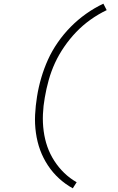

<svg xmlns="http://www.w3.org/2000/svg" viewBox="-20 -861 640 1042"><path d="M375 161Q335 139 300.5 107.5Q266 76 240 36.5Q214 -3 198 -46.5Q182 -90 175 -139.5Q168 -189 170.5 -238.5Q173 -288 181 -337Q189 -388 204 -439Q219 -490 240.5 -537.5Q262 -585 293.5 -630.5Q325 -676 363.5 -715Q402 -754 447 -786Q492 -818 541 -841L559 -806Q513 -784 471 -754Q429 -724 393.5 -687Q358 -650 328.5 -607Q299 -564 278.5 -519.5Q258 -475 244.5 -427Q231 -379 223 -331Q215 -287 213 -241Q211 -195 217 -150Q223 -105 237 -65Q251 -25 274.5 11.5Q298 48 328.5 77.5Q359 107 396 128Z"/></svg>

Font: Iosevka Curly Slab XLtExObl
Style: Regular
Weight: 200
Width: 7
Italic angle: -9°
Monospace: yes
Designer: Belleve Invis
Foundry: Belleve Invis
Version: Version 11.0.0; ttfautohint (v1.8.3)